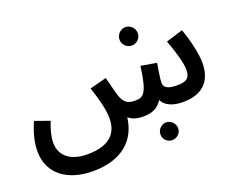

<svg xmlns="http://www.w3.org/2000/svg" viewBox="-127 -819 1564 1275"><g transform="rotate(-20 654.5 -181.0)"><path d="M859 -464C894 -464 923 -493 923 -528C923 -564 894 -594 859 -594C823 -594 794 -564 794 -528C794 -493 823 -464 859 -464ZM767 5C823 5 871 -8 904 -62C926 -18 977 5 1051 5C1176 5 1259 -57 1259 -196C1259 -261 1234 -368 1205 -446L1086 -409C1117 -325 1143 -240 1143 -190C1143 -123 1107 -113 1050 -113C974 -113 958 -137 958 -164C958 -194 969 -256 976 -299L865 -318C841 -125 808 -113 757 -113C709 -112 677 -123 656 -188C649 -209 641 -244 621 -321L503 -290C531 -202 553 -127 553 -60C553 32 504 114 335 114C211 114 146 53 146 -35C146 -76 157 -119 180 -179L76 -216C37 -129 28 -64 28 -17C28 145 156 232 332 232C543 232 649 122 666 -27C690 -6 725 5 767 5ZM896 218C930 218 959 191 959 157C959 122 930 93 896 93C862 93 834 122 834 157C834 191 862 218 896 218Z"/></g></svg>

Font: Noto Sans Arabic UI Semi
Style: Regular
Weight: 600
Designer: Nadine Chahine - Monotype Design Team
Foundry: Monotype Imaging Inc.
Version: Version 1.900